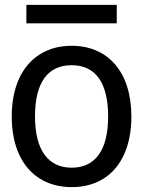

<svg xmlns="http://www.w3.org/2000/svg" viewBox="-20 -747 583 782"><path d="M455.6 -727.1H87.4V-651.9H455.6ZM515.1 -272.5C515.1 -454.1 419.4 -560.5 272 -560.5C223.1 -560.5 180.2 -549.3 143.6 -526.4C69.8 -481 27.8 -392.1 27.8 -272.5C27.8 -213.9 37.6 -163.1 57.1 -119.6C96.2 -33.2 171.9 15.1 272 15.1C321.3 15.1 363.8 3.9 400.4 -18.6C473.1 -63.5 515.1 -151.9 515.1 -272.5ZM420.4 -272.5C420.4 -135.3 367.7 -64 272 -64C175.8 -64 122.6 -136.2 122.6 -272.5C122.6 -411.6 174.8 -481.4 272 -481.4C368.2 -481.4 420.4 -411.6 420.4 -272.5Z"/></svg>

Font: SG Kara SemiBold
Style: Regular
Weight: 400
Designer: Damoon Khanjanzadeh
Version: Version 1.000